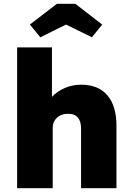

<svg xmlns="http://www.w3.org/2000/svg" viewBox="-20 -989 693 1009"><path d="M70 0V-740H253V-480Q280 -509 320.5 -526.5Q361 -544 406 -544Q496 -544 544 -488.5Q592 -433 592 -328V0H406V-313Q406 -392 336 -391Q301 -391 279 -370Q257 -349 257 -318V0ZM192 -793 137 -860 279 -969H376L517 -860L463 -793L327 -860Z"/></svg>

Font: Lexend Deca ExtraBold
Style: Regular
Weight: 800
Designer: Bonnie Shaver-Troup, Thomas Jockin
Foundry: Lexend
Version: Version 1.008; ttfautohint (v1.8.4.7-5d5b)